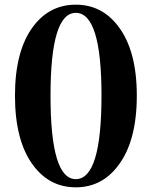

<svg xmlns="http://www.w3.org/2000/svg" viewBox="-20 -784 648 821"><path d="M304 -18Q414 -18 414 -375Q414 -729 304 -729Q196 -729 196 -375Q196 -18 304 -18ZM486 -671Q565 -567 565 -375Q565 -181 486 -77Q416 17 304 17Q192 17 122 -77Q44 -181 44 -375Q44 -567 122 -671Q192 -764 304 -764Q416 -764 486 -671Z"/></svg>

Font: `n[OS CN Heavy
Style: <[WOS[P|ûg*[NI>           
Weight: 900
Designer: Ryoko NISHIZUKA ¬âXZm¬º[P (kana & ideographs); Frank Grie√ühammer (Latin, Greek & Cyrillic); Wenlong ZHANG _ e¬á¬ü¬ô (b
Foundry: Adobe Systems Incorporated
Version: Version 1.00 April 7, 2017, initial release